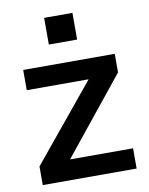

<svg xmlns="http://www.w3.org/2000/svg" viewBox="-81 -763 637 822"><g transform="rotate(-10 238.0 -352.0)"><path d="M168 -588V-704H291V-588ZM446 0H38V-81L310 -412H41V-500H439V-419L172 -88H446Z"/></g></svg>

Font: CBA Beacon Sans Bold
Style: Regular
Weight: 700
Designer: Wei Huang
Foundry: Wei Huang
Version: Version 1.002